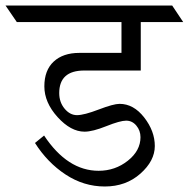

<svg xmlns="http://www.w3.org/2000/svg" viewBox="-80 -695 685 697"><path d="M80 -203Q165 -75 278 -75Q338 -75 384 -111.5Q430 -148 430 -197Q430 -221 415 -239Q400 -257 378 -257Q356 -257 306 -237Q256 -217 227 -217Q177 -217 129 -270Q81 -323 81 -381.5Q81 -440 115 -471.5Q149 -503 208 -503H361V-615H-19L-60 -675H545L585 -615H431V-439H226Q135 -439 135 -357Q135 -324 154.5 -300.5Q174 -277 199.5 -277Q225 -277 278.5 -297.5Q332 -318 354 -318Q405 -318 443.5 -268.5Q482 -219 482 -165Q482 -111 429.5 -64.5Q377 -18 300.5 -18Q224 -18 158 -61.5Q92 -105 47 -176Z"/></svg>

Font: Halant
Style: Regular
Weight: 400
Designer: Hitesh Malaviya (Devanagari), Satya Rajpurohit (Latin)
Foundry: Indian Type Foundry
Version: Version 1.100;PS 1.0;hotconv 1.0.78;makeotf.lib2.5.61930; tt